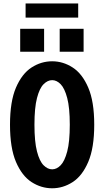

<svg xmlns="http://www.w3.org/2000/svg" viewBox="-20 -1052 590 1084"><path d="M274.5 11Q212.5 11 158.2 -24Q104 -59 70.2 -137.8Q36.5 -216.5 36.5 -348Q36.5 -479 70.2 -557.5Q104 -636 158.2 -671Q212.5 -706 274.5 -706Q336 -706 390.2 -671Q444.5 -636 478.2 -557.5Q512 -479 512 -348Q512 -216.5 478.2 -137.8Q444.5 -59 390.2 -24Q336 11 274.5 11ZM274.5 -96Q300 -96 322.5 -119Q345 -142 359.5 -197Q374 -252 374 -348Q374 -443.5 359.5 -498.5Q345 -553.5 322.5 -576.5Q300 -599.5 274.5 -599.5Q249 -599.5 226 -576.5Q203 -553.5 188.8 -498.5Q174.5 -443.5 174.5 -348Q174.5 -252 188.8 -197Q203 -142 226 -119Q249 -96 274.5 -96ZM94 -889.5H229V-760H94ZM317 -889.5H452V-760H317ZM124.5 -952.5V-1032.5H421.5V-952.5Z"/></svg>

Font: Trispace SemiCondensed SemiBold
Style: Regular
Weight: 600
Width: 4
Designer: Tyler Finck
Foundry: Etcetera Type Company
Version: Version 1.210; ttfautohint (v1.8.3)